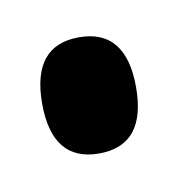

<svg xmlns="http://www.w3.org/2000/svg" viewBox="-31 -112 141 153"><g transform="rotate(-10 40.0 -36.0)"><path d="M40 11Q2 11 2 -36Q2 -83 40 -83Q78 -83 78 -36Q78 11 40 11Z"/></g></svg>

Font: Bricolage Grotesque 96pt Condensed Light
Style: Regular
Weight: 300
Width: 3
Designer: Mathieu Triay
Foundry: Atelier Triay
Version: Version 1.001; ttfautohint (v1.8.4.7-5d5b);gftools[0.9.33.de